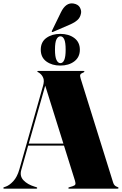

<svg xmlns="http://www.w3.org/2000/svg" viewBox="-32 -1122 726 1142"><path d="M189.5 -4Q189.5 0 184.5 0H-7.5Q-12.5 0 -12.5 -4Q-12.5 -7 -6.5 -9L3.5 -12.5Q24.5 -20 47.2 -44.5Q70 -69 83 -114L224 -611.5Q232 -640 225.8 -657Q219.5 -674 206 -685Q198 -691.5 194 -692.8Q190 -694 190 -696Q190 -700 196 -700H464Q470 -700 470 -696Q470 -692.5 454 -686Q447.5 -683 445.2 -676.8Q443 -670.5 448 -654L641 -36Q647 -16 665 -10.5Q673 -8 673 -4Q673 0 667 0H380Q374 0 374 -4Q374 -6.5 382 -9L399 -14Q413.5 -18.5 416 -25.2Q418.5 -32 414 -47L348.5 -256H135.5L94.5 -111Q84 -74.5 108 -49.5Q132 -24.5 173.5 -12L183.5 -9Q189.5 -7 189.5 -4ZM139 -268H345L237 -612.5ZM330 -1048Q359.5 -1109 405.5 -1101Q433 -1096 443 -1077.8Q453 -1059.5 450 -1043.5Q445.5 -1017.5 428.2 -1002.5Q411 -987.5 389 -978L282.5 -932Q278.5 -930.5 276.5 -932.5Q275 -934.5 277 -939ZM326.5 -732Q277.5 -732 244 -756.2Q210.5 -780.5 210.5 -826.5Q210.5 -872.5 244 -896.5Q277.5 -920.5 326.5 -920.5Q377 -920.5 410 -895.8Q443 -871 443 -826.5Q443 -782 410 -757Q377 -732 326.5 -732ZM327.5 -906Q313 -906 304 -888.2Q295 -870.5 295 -826.5Q295 -784 304 -765.2Q313 -746.5 327.5 -746.5Q342 -746.5 350.2 -765.5Q358.5 -784.5 358.5 -826.5Q358.5 -869.5 350.2 -887.8Q342 -906 327.5 -906Z"/></svg>

Font: Fraunces 144pt Black
Style: Regular
Weight: 900
Version: Version 1.000;[0bf87f6ff]